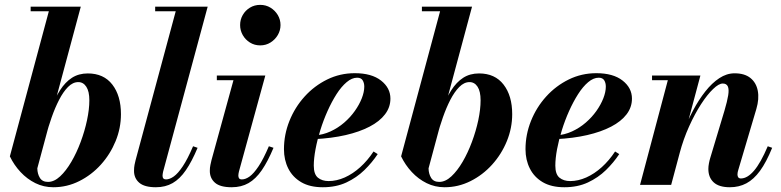

<svg xmlns="http://www.w3.org/2000/svg" viewBox="-20 -778 3288 808"><path d="M204.5 10Q164 10 129 -7.2Q94 -24.5 66.5 -54Q39 -83.5 21.5 -120L185.5 -730.5H109V-750H320L137 -69.5Q137.5 -46 148 -29.2Q158.5 -12.5 182 -12.5Q208 -12.5 233 -35.8Q258 -59 280.2 -97Q302.5 -135 319.5 -180.8Q336.5 -226.5 346.2 -272.2Q356 -318 356 -356Q356 -393.5 343.2 -413Q330.5 -432.5 309.5 -432.5Q286.5 -432.5 266.2 -412Q246 -391.5 228.8 -358Q211.5 -324.5 197.5 -284.5Q183.5 -244.5 173 -205H155.5Q173.5 -266 192 -314.8Q210.5 -363.5 232.5 -398Q254.5 -432.5 283 -450.8Q311.5 -469 349.5 -469Q416.5 -469 452.8 -422Q489 -375 489 -297.5Q489 -239 466.5 -184Q444 -129 404.5 -85.2Q365 -41.5 313.5 -15.8Q262 10 204.5 10Z M636 10Q588 10 566 -9Q544 -28 544 -59Q544 -73 546.2 -84.5Q548.5 -96 550.5 -103.5L719.5 -730.5H633V-750H854L666.5 -56Q665.5 -51.5 664.8 -47Q664 -42.5 664 -39Q664 -23 678.5 -23Q694 -23 711.5 -35.5Q729 -48 749.2 -78.2Q769.5 -108.5 792.5 -162.5L811.5 -156Q787.5 -98.5 762.2 -61.8Q737 -25 706.5 -7.5Q676 10 636 10Z M955 10Q906.5 10 884.8 -9Q863 -28 863 -59Q863 -72.5 865.5 -84Q868 -95.5 870 -104L962.5 -440.5H892.5V-460H1096.5L985.5 -56Q984.5 -52 983.8 -47.5Q983 -43 983 -39Q983 -32 986.2 -27.5Q989.5 -23 998 -23Q1013.5 -23 1030.8 -35.5Q1048 -48 1068.2 -78.2Q1088.5 -108.5 1111.5 -162.5L1131 -156Q1107 -98.5 1081.8 -61.8Q1056.5 -25 1026 -7.5Q995.5 10 955 10ZM1075 -587Q1051 -587 1031.8 -599Q1012.5 -611 1001.5 -630.5Q990.5 -650 990.5 -672.5Q990.5 -695.5 1001.5 -714.8Q1012.5 -734 1031.8 -745.8Q1051 -757.5 1075 -757.5Q1099 -757.5 1118.2 -745.8Q1137.5 -734 1149 -714.8Q1160.5 -695.5 1160.5 -672.5Q1160.5 -650 1149 -630.5Q1137.5 -611 1118.2 -599Q1099 -587 1075 -587Z M1338.5 10Q1284 10 1247.8 -11.2Q1211.5 -32.5 1193.2 -68.8Q1175 -105 1175 -150Q1175 -211.5 1198 -269Q1221 -326.5 1262 -371.8Q1303 -417 1357 -443.5Q1411 -470 1473 -470Q1544 -470 1583.5 -439Q1623 -408 1623 -363Q1623 -326.5 1600.2 -296.8Q1577.5 -267 1535.2 -245Q1493 -223 1434.5 -209.5Q1376 -196 1304 -192.5V-208Q1339.5 -210.5 1371 -225Q1402.5 -239.5 1428.5 -262Q1454.5 -284.5 1473.2 -311Q1492 -337.5 1502.5 -364.2Q1513 -391 1513 -413.5Q1513 -429 1506.2 -440Q1499.5 -451 1483 -451Q1461 -451 1438.8 -432.2Q1416.5 -413.5 1396.2 -381.8Q1376 -350 1358.5 -311Q1341 -272 1328 -230.2Q1315 -188.5 1307.8 -149.8Q1300.5 -111 1300.5 -81Q1300.5 -44.5 1318 -30.2Q1335.5 -16 1363 -16Q1396.5 -16 1430.8 -31.2Q1465 -46.5 1496 -74.5Q1527 -102.5 1552 -140.5L1569.5 -129.5Q1546 -94 1513.5 -62.2Q1481 -30.5 1437.8 -10.2Q1394.5 10 1338.5 10Z M1851 10Q1810.5 10 1775.5 -7.2Q1740.5 -24.5 1713 -54Q1685.5 -83.5 1668 -120L1832 -730.5H1755.5V-750H1966.5L1783.5 -69.5Q1784 -46 1794.5 -29.2Q1805 -12.5 1828.5 -12.5Q1854.5 -12.5 1879.5 -35.8Q1904.5 -59 1926.8 -97Q1949 -135 1966 -180.8Q1983 -226.5 1992.8 -272.2Q2002.5 -318 2002.5 -356Q2002.5 -393.5 1989.8 -413Q1977 -432.5 1956 -432.5Q1933 -432.5 1912.8 -412Q1892.5 -391.5 1875.2 -358Q1858 -324.5 1844 -284.5Q1830 -244.5 1819.5 -205H1802Q1820 -266 1838.5 -314.8Q1857 -363.5 1879 -398Q1901 -432.5 1929.5 -450.8Q1958 -469 1996 -469Q2063 -469 2099.2 -422Q2135.5 -375 2135.5 -297.5Q2135.5 -239 2113 -184Q2090.5 -129 2051 -85.2Q2011.5 -41.5 1960 -15.8Q1908.5 10 1851 10Z M2355 10Q2300.5 10 2264.2 -11.2Q2228 -32.5 2209.8 -68.8Q2191.5 -105 2191.5 -150Q2191.5 -211.5 2214.5 -269Q2237.5 -326.5 2278.5 -371.8Q2319.5 -417 2373.5 -443.5Q2427.5 -470 2489.5 -470Q2560.5 -470 2600 -439Q2639.5 -408 2639.5 -363Q2639.5 -326.5 2616.8 -296.8Q2594 -267 2551.8 -245Q2509.5 -223 2451 -209.5Q2392.5 -196 2320.5 -192.5V-208Q2356 -210.5 2387.5 -225Q2419 -239.5 2445 -262Q2471 -284.5 2489.8 -311Q2508.5 -337.5 2519 -364.2Q2529.5 -391 2529.5 -413.5Q2529.5 -429 2522.8 -440Q2516 -451 2499.5 -451Q2477.5 -451 2455.2 -432.2Q2433 -413.5 2412.8 -381.8Q2392.5 -350 2375 -311Q2357.5 -272 2344.5 -230.2Q2331.5 -188.5 2324.2 -149.8Q2317 -111 2317 -81Q2317 -44.5 2334.5 -30.2Q2352 -16 2379.5 -16Q2413 -16 2447.2 -31.2Q2481.5 -46.5 2512.5 -74.5Q2543.5 -102.5 2568.5 -140.5L2586 -129.5Q2562.5 -94 2530 -62.2Q2497.5 -30.5 2454.2 -10.2Q2411 10 2355 10Z M3051.5 10Q3005.5 10 2983.2 -10.8Q2961 -31.5 2961 -67Q2961 -78 2963.5 -91Q2966 -104 2969 -113.5L3029 -313Q3040.5 -352 3044.5 -377Q3048.5 -402 3043 -414.2Q3037.5 -426.5 3021.5 -426.5Q3005 -426.5 2980.8 -403.2Q2956.5 -380 2930.2 -339.5Q2904 -299 2880 -246Q2856 -193 2840 -133H2826.5Q2838 -176.5 2856 -223.5Q2874 -270.5 2897.2 -314.2Q2920.5 -358 2948.2 -393.2Q2976 -428.5 3007 -449Q3038 -469.5 3071.5 -469.5Q3113.5 -469.5 3138 -449.8Q3162.5 -430 3169 -396Q3175.5 -362 3163 -319.5L3087 -63Q3085.5 -59 3084.5 -53.5Q3083.5 -48 3083.5 -44Q3083.5 -36 3087 -31.5Q3090.5 -27 3098 -27Q3125 -27 3153 -59.5Q3181 -92 3211 -162.5L3229.5 -156Q3205 -95.5 3178.5 -59.2Q3152 -23 3121 -6.5Q3090 10 3051.5 10ZM2673.5 0 2790.5 -440.5H2724V-460H2927.5L2804.5 0Z"/></svg>

Font: Bodoni Moda
Style: Bold Italic
Weight: 700
Italic angle: -13°
Version: Version 2.004